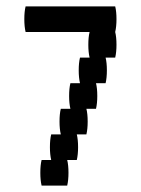

<svg xmlns="http://www.w3.org/2000/svg" viewBox="-20 -580 440 600"><path d="M340 -480Q344 -464 344 -440Q344 -417 340 -400H310Q314 -384 314 -360Q314 -337 310 -320H280Q284 -304 284 -280Q284 -257 280 -240H250Q254 -224 254 -200Q254 -177 250 -160H220Q224 -144 224 -120Q224 -97 220 -80H190Q194 -64 194 -40Q194 -17 190 0H110Q106 -17 106 -40Q106 -64 110 -80H140Q136 -97 136 -120Q136 -144 140 -160H170Q166 -177 166 -200Q166 -224 170 -240H200Q196 -257 196 -280Q196 -304 200 -320H230Q226 -337 226 -360Q226 -384 230 -400H260Q256 -417 256 -440Q256 -464 260 -480H60Q56 -497 56 -520Q56 -544 60 -560H340Q344 -544 344 -520Q344 -497 340 -480Z"/></svg>

Font: VT323
Style: Regular
Weight: 400
Monospace: yes
Designer: Peter Hull
Version: Version 2.000